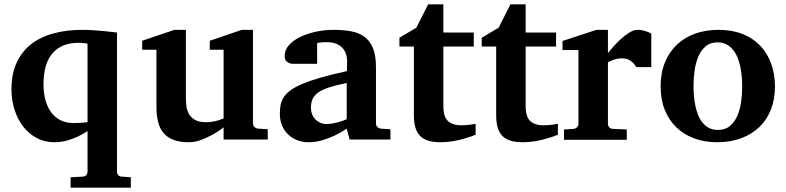

<svg xmlns="http://www.w3.org/2000/svg" viewBox="-20 -636 3582 875"><path d="M378.9 -437Q374 -438 367.7 -439Q362.3 -439.9 354.7 -440.4Q347.2 -440.9 338.9 -440.9Q294.4 -440.9 263.7 -426.5Q232.9 -412.1 213.9 -386.7Q194.8 -361.3 186.5 -326.7Q178.2 -292 178.2 -252Q178.2 -210.9 187.5 -178.2Q196.8 -145.5 214.4 -122.6Q231.9 -99.6 257.3 -87.4Q282.7 -75.2 314.9 -75.2Q326.2 -75.2 337.4 -75.7Q348.6 -76.2 357.9 -77.1Q368.7 -78.1 378.9 -79.1ZM301.8 219.2V171.9L356.9 168.9Q366.7 168.9 372.8 162.4Q378.9 155.8 378.9 146V-39.1Q357.9 -24.4 334 -13.2Q313 -3.4 285.9 4.4Q258.8 12.2 228 12.2Q183.1 12.2 146.7 -7.3Q110.4 -26.9 85 -60.1Q59.6 -93.3 45.9 -137Q32.2 -180.7 32.2 -229Q32.2 -299.8 56.2 -351.1Q80.1 -402.3 122.8 -435.3Q165.5 -468.3 224.9 -484.1Q284.2 -500 355 -500Q380.4 -500 408.2 -498Q436 -496.1 459.5 -493.7Q486.8 -491.2 513.2 -487.8V146Q513.2 155.8 519.5 162.4Q525.9 168.9 535.2 168.9L576.2 171.9V219.2Z M999 0V-55.2Q974.1 -36.1 947.3 -21.5Q924.3 -8.8 896.5 1.7Q868.7 12.2 840.8 12.2Q798.3 12.2 769.8 1Q741.2 -10.3 724.1 -31.2Q707 -52.2 700 -82.5Q692.9 -112.8 692.9 -150.9V-409.2H627.9V-450.2L774.9 -500H827.1V-189.9Q827.1 -171.4 829.6 -151.9Q832 -132.3 841.3 -116.2Q850.6 -100.1 868.9 -89.6Q887.2 -79.1 918.9 -79.1Q934.6 -79.1 949 -81.5Q963.4 -84 974.6 -87.4Q987.3 -91.3 999 -96.2V-409.2H936V-450.2L1082 -500H1132.8V-73.2Q1132.8 -64 1139.9 -57.4Q1147 -50.8 1156.2 -49.8L1200.2 -46.9V0Z M1573.2 0 1560.1 -49.8Q1534.2 -32.2 1505.9 -18.6Q1481 -6.8 1450.2 2.7Q1419.4 12.2 1386.2 12.2Q1358.9 12.2 1335.2 3.2Q1311.5 -5.9 1293.7 -22.7Q1275.9 -39.6 1265.6 -63.5Q1255.4 -87.4 1255.4 -117.2Q1255.4 -139.6 1259 -158.7Q1262.7 -177.7 1273.7 -194.1Q1284.7 -210.4 1305.2 -225.3Q1325.7 -240.2 1359.6 -254.4Q1393.6 -268.6 1442.9 -282.7Q1492.2 -296.9 1561 -312V-324.2Q1561 -331.5 1561.5 -337.4Q1561.5 -344.2 1562 -351.1Q1562.5 -365.2 1559.1 -381.6Q1555.7 -397.9 1545.4 -411.9Q1535.2 -425.8 1516.6 -434.8Q1498 -443.8 1468.3 -443.8Q1458 -443.8 1450 -443.4Q1441.9 -442.9 1436.5 -441.9Q1430.2 -440.9 1425.3 -439.9V-345.2H1322.3Q1309.6 -344.2 1299.8 -347.7Q1291.5 -350.6 1284.4 -357.9Q1277.3 -365.2 1277.3 -380.9Q1277.3 -408.7 1297.1 -430.7Q1316.9 -452.6 1348.9 -468Q1380.9 -483.4 1420.7 -491.7Q1460.4 -500 1500 -500Q1543 -500 1578.6 -493.7Q1614.3 -487.3 1639.9 -469Q1665.5 -450.7 1679.4 -417.5Q1693.4 -384.3 1693.4 -330.1V-73.2Q1693.4 -64 1699.7 -57.4Q1706.1 -50.8 1715.3 -49.8L1759.3 -46.9V0ZM1560.1 -257.8Q1511.7 -248 1480.2 -237.8Q1448.7 -227.5 1430.2 -214.4Q1411.6 -201.2 1404.3 -184.3Q1397 -167.5 1397 -145Q1397 -129.4 1402.1 -116Q1407.2 -102.5 1416.7 -92.5Q1426.3 -82.5 1439.5 -76.7Q1452.6 -70.8 1468.3 -70.8Q1484.4 -70.8 1500.7 -74.2Q1517.1 -77.6 1530.3 -81.5Q1545.9 -86.4 1560.1 -92.8Z M2147.5 -22Q2124 -12.2 2097.7 -4.9Q2075.2 2 2046.6 7.1Q2018.1 12.2 1987.3 12.2Q1954.1 12.2 1930.9 4.9Q1907.7 -2.4 1893.3 -17.8Q1878.9 -33.2 1872.6 -56.2Q1866.2 -79.1 1866.2 -110.8V-423.8H1800.3V-463.9L1877.4 -509.8L1931.2 -616.2H2000.5V-487.8H2139.2V-423.8H2000.5V-151.9Q2000.5 -104 2021.5 -84.5Q2042.5 -64.9 2082.5 -64.9Q2094.2 -64.9 2106 -65.9Q2117.7 -66.9 2127 -68.4Q2137.7 -69.8 2147.5 -71.8Z M2522.5 -22Q2499 -12.2 2472.7 -4.9Q2450.2 2 2421.6 7.1Q2393.1 12.2 2362.3 12.2Q2329.1 12.2 2305.9 4.9Q2282.7 -2.4 2268.3 -17.8Q2253.9 -33.2 2247.6 -56.2Q2241.2 -79.1 2241.2 -110.8V-423.8H2175.3V-463.9L2252.4 -509.8L2306.2 -616.2H2375.5V-487.8H2514.2V-423.8H2375.5V-151.9Q2375.5 -104 2396.5 -84.5Q2417.5 -64.9 2457.5 -64.9Q2469.2 -64.9 2481 -65.9Q2492.7 -66.9 2502 -68.4Q2512.7 -69.8 2522.5 -71.8Z M2880.4 -330.1Q2877 -335 2871.8 -341.8Q2866.7 -348.6 2859.1 -355Q2851.6 -361.3 2840.8 -365.7Q2830.1 -370.1 2815.4 -370.1Q2801.3 -370.1 2789.1 -367.2Q2776.9 -364.3 2768.6 -360.8Q2758.3 -356.9 2750.5 -352.1V-71.8Q2750.5 -63 2756.6 -55.9Q2762.7 -48.8 2772.5 -48.8L2836.4 -45.9V1H2550.3V-45.9L2594.2 -48.8Q2603.5 -49.8 2609.9 -56.4Q2616.2 -63 2616.2 -71.8V-408.2H2543.5V-449.2L2698.2 -500H2750.5V-394Q2759.8 -405.8 2775.6 -423.8Q2791.5 -441.9 2810.1 -458.7Q2828.6 -475.6 2848.4 -487.8Q2868.2 -500 2885.3 -500Q2894 -500 2903.3 -498.5Q2912.6 -497.1 2921.1 -494.4Q2929.7 -491.7 2936.8 -488.5Q2943.8 -485.4 2948.2 -481.9V-330.1Z M3362.3 -242.2Q3362.3 -263.2 3360.4 -286.4Q3358.4 -309.6 3353.8 -332Q3349.1 -354.5 3340.8 -374.5Q3332.5 -394.5 3320.1 -409.7Q3307.6 -424.8 3290.5 -433.8Q3273.4 -442.9 3250.5 -442.9Q3216.8 -442.9 3195.3 -424.3Q3173.8 -405.8 3161.9 -376.7Q3149.9 -347.7 3145.3 -313Q3140.6 -278.3 3140.6 -246.1Q3140.6 -224.6 3142.3 -201.2Q3144 -177.7 3148.7 -155.3Q3153.3 -132.8 3161.1 -112.8Q3168.9 -92.8 3181.4 -77.4Q3193.8 -62 3210.9 -53Q3228 -43.9 3251.5 -43.9Q3285.6 -43.9 3307.1 -62.3Q3328.6 -80.6 3340.8 -109.4Q3353 -138.2 3357.7 -173.3Q3362.3 -208.5 3362.3 -242.2ZM3511.7 -241.2Q3511.7 -185.1 3493.9 -138.4Q3476.1 -91.8 3441.9 -58.3Q3407.7 -24.9 3358.6 -6.3Q3309.6 12.2 3247.6 12.2Q3190.4 12.2 3143.3 -5.4Q3096.2 -22.9 3062.3 -55.7Q3028.3 -88.4 3009.5 -135.5Q2990.7 -182.6 2990.7 -242.2Q2990.7 -303.7 3010.3 -351.6Q3029.8 -399.4 3064.7 -432.4Q3099.6 -465.3 3147.9 -482.7Q3196.3 -500 3254.4 -500Q3316.4 -500 3364.3 -481Q3412.1 -461.9 3444.8 -427.5Q3477.5 -393.1 3494.6 -345.7Q3511.7 -298.3 3511.7 -241.2Z"/></svg>

Font: Charis SIL Phon
Style: Bold
Weight: 700
Foundry: SIL International
Version: Version 5.000